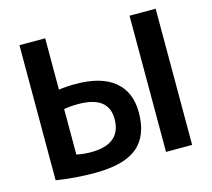

<svg xmlns="http://www.w3.org/2000/svg" viewBox="-105 -857 1098 994"><g transform="rotate(-15 444.0 -360.0)"><path d="M669 0V-730H809V0ZM79 -730H217V-455Q258 -461 307 -461Q444 -461 515 -402.5Q586 -344 586 -235Q586 -109 514 -49.5Q442 10 286 10Q181 10 79 -6ZM217 -351V-107Q254 -99 294 -99Q456 -99 456 -234Q456 -357 294 -357Q252 -357 217 -351Z"/></g></svg>

Font: Mplus 1p Bold
Style: Bold
Weight: 700
Version: Version 1.061